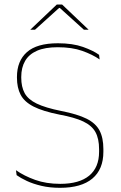

<svg xmlns="http://www.w3.org/2000/svg" viewBox="-20 -844 548 872"><path d="M252.5 9Q206 9 168 0Q130 -9 101.8 -22.2Q73.5 -35.5 55.5 -48.5L52.5 -71Q89.5 -45 139.8 -27Q190 -9 253.5 -9Q340 -9 385 -46.2Q430 -83.5 430 -154.5V-166.5Q430 -214 413.5 -244Q397 -274 357.8 -292.5Q318.5 -311 250 -323.5Q174.5 -338.5 132.5 -360Q90.5 -381.5 73.8 -413.5Q57 -445.5 57 -491.5V-494.5Q57 -567 102.2 -607.2Q147.5 -647.5 243 -647.5Q310 -647.5 357 -630.8Q404 -614 430 -595L432.5 -574Q400 -596.5 353.5 -613Q307 -629.5 242 -629.5Q184.5 -629.5 148 -613.5Q111.5 -597.5 94 -567.2Q76.5 -537 76.5 -494.5V-491.5Q76.5 -449.5 92 -421Q107.5 -392.5 146.8 -373.5Q186 -354.5 258 -340Q332 -325.5 373.5 -304.8Q415 -284 432.2 -251Q449.5 -218 449.5 -167V-154.5Q449.5 -75 399.5 -33Q349.5 9 252.5 9ZM238 -823.5H262L382 -709.5V-709H361L251.5 -808H248.5L139 -709H118V-709.5Z"/></svg>

Font: Anek Latin Medium Thin
Style: Regular
Weight: 250
Version: Version 1.003